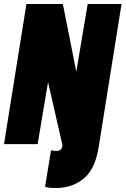

<svg xmlns="http://www.w3.org/2000/svg" viewBox="-32 -720 627 959"><path d="M-12 0 100 -700H282L349 -362L406 -700H575L461 14Q444 122 389.5 169Q335 216 256 219Q243 219 225 218.5Q207 218 193 213L223 30Q233 34 249 34Q261 34 269.5 28Q278 22 280 5L208 -310L156 0Z"/></svg>

Font: Georama SemiCondensed Black
Style: Italic
Weight: 900
Width: 4
Italic angle: -9°
Designer: Jean-Baptiste Levee
Foundry: Production Type
Version: Version 1.000